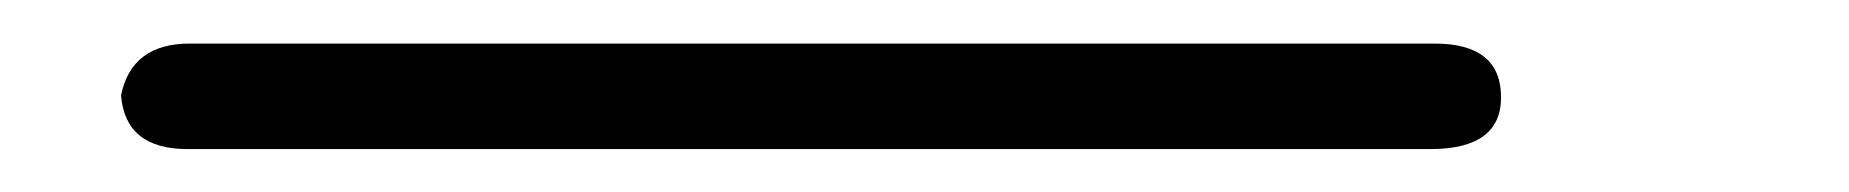

<svg xmlns="http://www.w3.org/2000/svg" viewBox="-20 199 857 89"><path d="M36.1 243.2Q41 219.2 67.9 219.2H645Q675.8 219.2 675.8 244.1Q675.8 268.1 643.1 268.1H66.9Q38.1 268.1 36.1 243.2Z"/></svg>

Font: CMU Bright
Style: SemiBoldOblique
Weight: 600
Italic angle: -12°
Version: Version 0.7.0